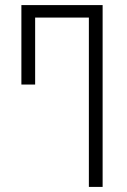

<svg xmlns="http://www.w3.org/2000/svg" viewBox="-20 -734 498 754"><path d="M329 0H383V-714H64V-402H118V-665H329Z"/></svg>

Font: Noto Sans Georgian ExtraCondensed Light
Style: Regular
Weight: 300
Width: 2
Designer: Monotype Design Team, Akaki Razmadze
Foundry: Google LLC
Version: Version 2.005